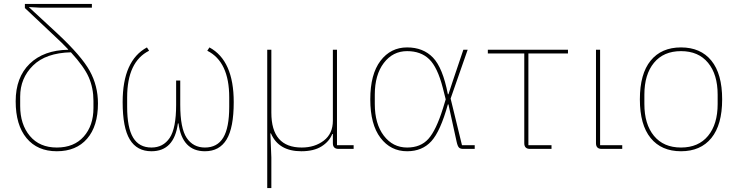

<svg xmlns="http://www.w3.org/2000/svg" viewBox="-20 -760 3766 980"><path d="M449 -721H182L128 -724V-723L274 -588Q396 -474 438 -398Q480 -322 480 -232Q480 -116 424.5 -52Q369 12 270 12Q171 12 115.5 -55Q60 -122 60 -243Q60 -365 131.5 -434.5Q203 -504 328 -506V-508Q296 -542 262 -573L107 -719V-740H449ZM457 -245Q457 -310 433.5 -364.5Q410 -419 342 -493Q214 -490 148.5 -425.5Q83 -361 83 -267V-219Q83 -125 132.5 -66Q182 -7 270 -7Q358 -7 407.5 -63Q457 -119 457 -209Z M900 -349V-225Q900 -105 933 -56Q966 -7 1026 -7Q1089 -7 1119.5 -57.5Q1150 -108 1150 -215V-263Q1150 -445 1038 -501L1049 -518Q1173 -451 1173 -239Q1173 -108 1136.5 -48Q1100 12 1026 12Q910 12 891 -130H888Q869 12 753 12Q679 12 642.5 -48Q606 -108 606 -239Q606 -451 730 -518L741 -501Q629 -445 629 -263V-215Q629 -108 659.5 -57.5Q690 -7 753 -7Q813 -7 846 -56Q879 -105 879 -225V-349Z M1365 200H1344V-506H1365V-185Q1365 -7 1520 -7Q1587 -7 1633 -42.5Q1679 -78 1679 -144V-506H1700V-19H1785V0H1708Q1679 0 1679 -29V-76H1676Q1661 -38 1621.5 -13Q1582 12 1518 12Q1402 12 1363 -79H1360L1365 44Z M2403 -19V0H2344Q2330 0 2323 -6.5Q2316 -13 2311 -35L2269 -227H2266Q2228 -90 2181.5 -39Q2135 12 2058 12Q1974 12 1922 -56.5Q1870 -125 1870 -253Q1870 -381 1922 -449.5Q1974 -518 2058 -518Q2140 -518 2190 -466Q2240 -414 2266 -279H2269L2291 -346L2345 -506H2367L2280 -257L2338 -19ZM2058 -7Q2127 -7 2166.5 -51Q2206 -95 2241 -207L2255 -253L2240 -312Q2213 -417 2170.5 -458Q2128 -499 2058 -499Q1985 -499 1939 -438.5Q1893 -378 1893 -277V-229Q1893 -128 1939 -67.5Q1985 -7 2058 -7Z M2795 0H2685Q2656 0 2656 -29V-487H2470V-506H2879V-487H2677V-19H2795Z M3156 -19V0H3051Q3022 0 3022 -29V-506H3043V-19Z M3611 -55.5Q3556 12 3456 12Q3356 12 3301 -55.5Q3246 -123 3246 -253Q3246 -383 3301 -450.5Q3356 -518 3456 -518Q3556 -518 3611 -450.5Q3666 -383 3666 -253Q3666 -123 3611 -55.5ZM3643 -229V-277Q3643 -380 3594 -439.5Q3545 -499 3456 -499Q3367 -499 3318 -439.5Q3269 -380 3269 -277V-229Q3269 -126 3318 -66.5Q3367 -7 3456 -7Q3545 -7 3594 -66.5Q3643 -126 3643 -229Z"/></svg>

Font: IBM Plex Sans Thin
Style: Regular
Weight: 100
Designer: Mike Abbink, Paul van der Laan, Pieter van Rosmalen
Foundry: Bold Monday
Version: Version 3.0